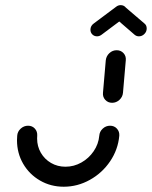

<svg xmlns="http://www.w3.org/2000/svg" viewBox="-20 -710 579 732"><path d="M399.6 -230.7Q415.6 -230.7 425.7 -219.6Q435.9 -208.5 434.8 -192.6Q430 -139.6 399.8 -95Q369.6 -50.4 322.6 -24.3Q275.6 1.9 223 1.9Q173.3 1.9 132.6 -21.7Q91.9 -45.2 68.3 -85.7Q44.8 -126.3 44.8 -175.6Q44.8 -181.5 45.6 -192.6Q46.7 -208.5 58.9 -219.6Q71.1 -230.7 87 -230.7Q103 -230.7 113 -219.6Q123 -208.5 121.9 -192.6Q121.5 -188.9 121.5 -181.9Q121.5 -152.2 135.7 -127.6Q150 -103 174.6 -88.7Q199.3 -74.4 229.6 -74.4Q261.9 -74.4 290.2 -90.4Q318.5 -106.3 337 -133.3Q355.6 -160.4 358.5 -192.6Q359.6 -208.5 371.7 -219.6Q383.7 -230.7 399.6 -230.7ZM407.4 -318.1Q391.5 -318.1 381.3 -329.3Q371.1 -340.4 372.6 -356.3L383.3 -480.4Q385.2 -496.3 397 -507.4Q408.9 -518.5 424.8 -518.5Q440.7 -518.5 450.9 -507.4Q461.1 -496.3 459.6 -480.4L448.9 -356.3Q447.4 -340.4 435.4 -329.3Q423.3 -318.1 407.4 -318.1ZM440 -690.4Q450.7 -690.4 457.8 -683.3Q464.8 -676.3 464.8 -665.6Q464.8 -658.1 461.5 -651.9Q458.1 -645.6 452.6 -641.5L367 -577.4Q358.9 -571.5 350 -571.5Q339.3 -571.5 332 -578.7Q324.8 -585.9 324.8 -596.7Q324.8 -604.1 328.1 -610.2Q331.5 -616.3 337.4 -620.4L423 -684.4Q430.7 -690.4 440 -690.4ZM455.9 -684.4 530.7 -620.4Q539.3 -613.7 539.3 -601.5Q539.3 -589.3 530.4 -580.4Q521.5 -571.5 509.6 -571.5Q500.4 -571.5 493.3 -577.4L419.6 -641.1Z"/></svg>

Font: 26F Galaxy Sans
Style: Bold Italic
Weight: 700
Italic angle: -5°
Designer: C₂₉H₂₅N₃O₅
Version: Version 1.200